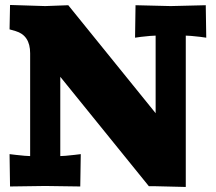

<svg xmlns="http://www.w3.org/2000/svg" viewBox="-20 -742 860 765"><path d="M799.8 -721.2 801.8 -591.8 777.8 -595.2Q734.9 -600.1 720.2 -600.1V2.9Q604 0 600.1 0H573.2L220.2 -436V-120.1Q234.9 -120.1 277.8 -125L301.8 -127.9L299.8 1L160.2 -1L20 1L18.1 -127.9L42 -125Q85 -120.1 100.1 -120.1V-529.8Q100.1 -601.1 42 -618.2L18.1 -625L20 -722.2L160.2 -717.8L252 -721.2L600.1 -291V-600.1Q585 -600.1 542 -595.2L518.1 -591.8L520 -721.2L660.2 -717.8Z"/></svg>

Font: Zantroke
Style: Regular
Weight: 500
Foundry: gluk
Version: Version 0.36